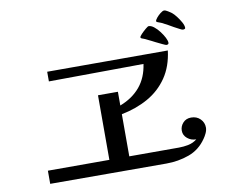

<svg xmlns="http://www.w3.org/2000/svg" viewBox="-82 -933 1165 978"><g transform="rotate(-10 500.0 -444.0)"><path d="M932 -205Q932 -191 925 -176Q918 -161 910 -150Q875 -99 819.5 -79Q764 -59 702 -59Q553 -59 403 -59.5Q253 -60 101 -60V-128H419V-462H522V-391Q587 -416 626 -462.5Q665 -509 675 -579L185 -575V-625H809Q799 -544 760 -487Q721 -430 660 -395.5Q599 -361 522 -346V-128H779Q803 -128 828 -133Q853 -138 873 -154Q847 -154 827.5 -170Q808 -186 808 -210Q808 -233 824 -250.5Q840 -268 866 -268Q895 -268 913.5 -249.5Q932 -231 932 -205ZM819 -663Q819 -654 807 -654Q804 -654 788 -661.5Q772 -669 754 -678Q745 -683 736.5 -687Q728 -691 720 -695Q712 -699 706 -702Q700 -705 696 -706Q695 -706 694.5 -706.5Q694 -707 693 -707Q692 -707 688 -709Q683 -711 683 -715Q683 -720 694 -731.5Q705 -743 717.5 -753.5Q730 -764 734 -764Q747 -764 761.5 -752.5Q776 -741 789 -724Q802 -707 810.5 -690.5Q819 -674 819 -663ZM916 -723Q916 -719 911.5 -717.5Q907 -716 904 -716Q899 -716 886.5 -723Q874 -730 860 -737Q846 -745 833 -752.5Q820 -760 815 -762Q807 -767 799 -770Q791 -773 783 -776Q782 -777 781 -777Q780 -777 779 -778Q776 -780 776 -782Q776 -788 785 -799Q794 -810 806 -819.5Q818 -829 826 -829Q832 -829 845 -821Q858 -813 863 -809Q873 -801 885 -785.5Q897 -770 906.5 -753Q916 -736 916 -723Z"/></g></svg>

Font: Kaisei Decol Medium
Style: Regular
Weight: 500
Designer: Font-Kai, 金井和夫
Foundry: KAZUO KANAI
Version: Version 5.003